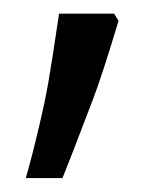

<svg xmlns="http://www.w3.org/2000/svg" viewBox="-20 -650 220 276"><path d="M37.1 -472.2Q44.4 -502.9 49.6 -532.2Q54.7 -561.5 64.9 -630.4H144L150.4 -620.1Q126.5 -540.5 113.3 -506.3L84.5 -431.2L69.8 -394H17.1Q26.4 -426.3 37.1 -472.2Z"/></svg>

Font: Viking Open Sans
Style: Regular
Weight: 400
Foundry: Ascender Corporation
Version: Version 2.001